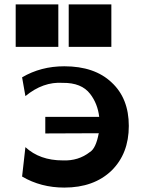

<svg xmlns="http://www.w3.org/2000/svg" viewBox="-20 -849 683 869"><path d="M271 0Q165 0 80 -50L95 -183Q160 -123 264 -123Q335 -120 387 -161Q414 -177 427 -246L185 -245V-320H429Q422 -380 388 -424Q349 -475 264 -474Q175 -480 95 -414L80 -499Q165 -549 271 -549Q408 -549 485 -476Q563 -404 563 -279Q563 -154 485 -77Q405 0 271 0ZM51 -637V-829H244V-637ZM291 -637V-829H484V-637Z"/></svg>

Font: OpenDyslexic
Style: Bold
Weight: 800
Designer: Abbie Gonzalez
Version: Version 0.920;hotconv 1.0.109;makeotfexe 2.5.65596